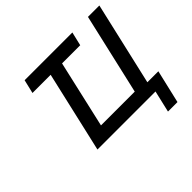

<svg xmlns="http://www.w3.org/2000/svg" viewBox="-155 -703 1001 1001"><g transform="rotate(-45 346.0 -202.0)"><path d="M257 -448H123L141 -524H493L475 -448H341L256 -76H505L608 -524H692L586 -64H667L624 120H554L582 0H154Z"/></g></svg>

Font: Miedinger
Style: Italic
Weight: 400
Italic angle: -13°
Version: Version 001.000